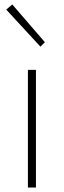

<svg xmlns="http://www.w3.org/2000/svg" viewBox="-20 -840 285 860"><path d="M105 0V-527H141V0ZM161 -631 8 -797 35 -820 181 -651Z"/></svg>

Font: Noto Sans HK Thin
Style: Regular
Weight: 100
Designer: Ryoko NISHIZUKA 西塚涼子 (kana, bopomofo & ideographs); Paul D. Hunt (Latin, Greek & Cyrillic); Sandoll Communications 산돌커뮤니
Foundry: Adobe
Version: Version 2.004-H2;hotconv 1.0.118;makeotfexe 2.5.65603